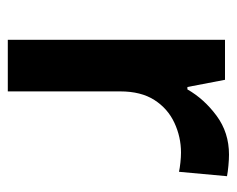

<svg xmlns="http://www.w3.org/2000/svg" viewBox="-76 -516 593 480"><g transform="rotate(90 220.0 -276.5)"><path d="M367 -553Q379 -553 395 -551.5Q411 -550 421 -548L410 -428Q401 -430 387 -431.5Q373 -433 362 -433Q323 -433 287.5 -416.5Q252 -400 230.5 -366.5Q209 -333 209 -281V0H80V-543H180L198 -449H204Q228 -491 270 -522Q312 -553 367 -553Z"/></g></svg>

Font: Noto Sans Nag Mundari SemiBold
Style: Regular
Weight: 600
Version: Version 1.000